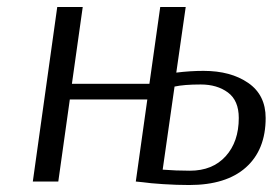

<svg xmlns="http://www.w3.org/2000/svg" viewBox="-20 -520 788 550"><path d="M512 -500 485 -312Q525 -317 563 -317Q641 -317 691 -282.5Q741 -248 741 -182Q741 -91 684.5 -40.5Q628 10 522 10Q486 10 447.5 7.5Q409 5 389 2L369 0L402 -235H180L147 0H74L144 -500H217L186 -280H408L439 -500ZM555 -278Q507 -278 480 -272L477 -251L446 -34Q484 -31 524 -31Q589 -31 626.5 -72.5Q664 -114 664 -182Q664 -232 633 -255Q602 -278 555 -278Z"/></svg>

Font: ArsenalItalic
Style: Italic
Weight: 400
Italic angle: -9°
Designer: Andrij Shevchenko
Foundry: Stairsfor.com
Version: Version 1.000